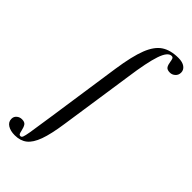

<svg xmlns="http://www.w3.org/2000/svg" viewBox="-416 -789 1127 1127"><g transform="rotate(45 147.5 -225.5)"><path d="M-109 220Q-109 201 -95 189.5Q-81 178 -63 178Q-40 178 -31.5 190.5Q-23 203 -18 226Q-15 241 -11.5 248Q-8 255 1 255Q9 255 13.5 244Q18 233 24 198.5Q30 164 37 113L47 47L115 -418Q133 -540 159 -606Q185 -672 226 -699Q267 -726 332 -726Q366 -726 385 -712Q404 -698 404 -676Q404 -655 389.5 -642Q375 -629 357 -629Q333 -629 325 -641.5Q317 -654 314 -676Q312 -691 308.5 -698.5Q305 -706 295 -706Q264 -706 242 -641Q220 -576 201 -439L133 21Q119 118 99 173Q79 228 49 251.5Q19 275 -27 275Q-63 275 -86 260.5Q-109 246 -109 220Z"/></g></svg>

Font: Cormorant Garamond
Style: Bold Italic
Weight: 700
Italic angle: -10°
Designer: Christian Thalmann (Catharsis Fonts)
Foundry: Catharsis Fonts
Version: Version 4.000